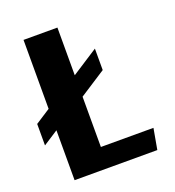

<svg xmlns="http://www.w3.org/2000/svg" viewBox="-131 -818 837 920"><g transform="rotate(-20 288.0 -357.5)"><path d="M92.3 0V-254.4L16.1 -205.1V-314.5L92.3 -363.8V-715.3H265.1V-472.2L399.4 -559.1V-449.7L265.1 -362.8V-106.4H533.2L514.2 0Z"/></g></svg>

Font: Proza Libre
Style: Bold
Weight: 700
Designer: Jasper de Waard
Foundry: Jasper de Waard
Version: Version 1.000; ttfautohint (v1.4.1.8-43bc)